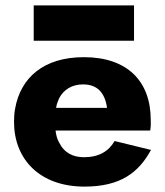

<svg xmlns="http://www.w3.org/2000/svg" viewBox="-20 -682 613 712"><path d="M105 -531H477V-662H105ZM405 -159C383 -121 347 -99 291 -99C251 -99 218 -115 199 -154C192 -166 188 -181 186 -198H537C540 -214 539 -229 539 -237C539 -382 451 -470 291 -470C141 -470 56 -393 36 -279C33 -263 32 -247 32 -230C32 -92 127 10 293 10C427 10 494 -42 540 -126ZM188 -282C190 -295 194 -306 199 -317C216 -350 247 -369 288 -369C342 -369 369 -337 377 -282Z"/></svg>

Font: Jost
Style: Bold
Weight: 700
Version: Version 3.710